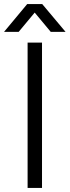

<svg xmlns="http://www.w3.org/2000/svg" viewBox="-50 -926 343 946"><path d="M157 -716V0H86V-716ZM158 -906 273 -769H200L121 -864L42 -769H-30L84 -906Z"/></svg>

Font: Almarai Light
Style: Regular
Weight: 300
Designer: Boutros International 2019
Foundry: Created by Boutros International 2019
Version: Version 1.10